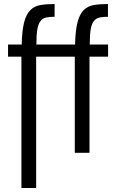

<svg xmlns="http://www.w3.org/2000/svg" viewBox="-20 -760 568 955"><path d="M251.6 -676.6V-740Q210.7 -740 180.7 -734.8Q150.6 -729.6 130.5 -709.3Q110.4 -689 100 -648.8Q89.6 -608.6 88 -538.6H20V-478H86.6V175H159.8V-478H352V0H425.2V-478H517.6V-538.6H426.4Q426.4 -587 431.3 -614.7Q436.2 -642.4 447.4 -656Q458.6 -669.6 475.7 -673.1Q492.8 -676.6 517 -676.6V-740Q476.1 -740 446.1 -734.8Q416 -729.6 395.9 -709.3Q375.8 -689 365.4 -648.8Q355 -608.6 353.4 -538.6H161Q161 -587 165.9 -614.7Q170.8 -642.4 182 -656Q193.2 -669.6 210.3 -673.1Q227.4 -676.6 251.6 -676.6Z"/></svg>

Font: Secuela Light
Style: Regular
Weight: 300
Designer: Fernando Haro
Foundry: deFharo
Version: Version 1.708